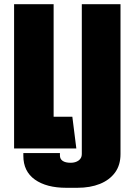

<svg xmlns="http://www.w3.org/2000/svg" viewBox="-20 -706 640 913"><path d="M295 187Q201 187 146 148Q91 109 91 35V22H265V34Q265 50 278 59Q291 68 316 68Q339 68 354 57Q369 46 369 27V-686H553V27Q553 79 527 114.5Q501 150 455 168.5Q409 187 348 187ZM47 0V-686H235V-151H324L343 0Z"/></svg>

Font: Chivo Mono ExtraBold
Style: Regular
Weight: 800
Monospace: yes
Designer: Hector Gatti
Foundry: Omnibus-Type
Version: Version 1.008